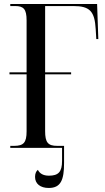

<svg xmlns="http://www.w3.org/2000/svg" viewBox="-20 -734 523 953"><path d="M31 0H288V65C288 119 270 138 223 138C194 138 177 127 168 109C159 116 154 128 154 144C154 178 180 199 222 199C282 199 298 159 298 75V-10H264C218 -10 204 -27 204 -83V-365H333V-375H204V-704H344C426 -704 450 -678 455 -589L458 -540H468L462 -714H31V-704H55C97 -704 112 -689 112 -633V-375H27V-365H112V-82C112 -26 97 -10 50 -10H31Z"/></svg>

Font: Noto Serif Display Condensed
Style: Regular
Weight: 400
Width: 3
Designer: Monotype Design Team
Foundry: Monotype Imaging Inc.
Version: Version 2.009